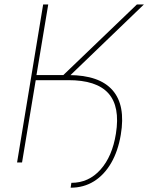

<svg xmlns="http://www.w3.org/2000/svg" viewBox="-20 -748 683 884"><path d="M167.5 -378.9 171.4 -402.3H297.4Q437.5 -401.9 498.3 -332.5Q559.1 -263.2 536.1 -127.4Q523.4 -51.8 491.5 2.9Q459.5 57.6 412.4 86.9Q365.2 116.2 305.2 116.2L308.6 93.8Q388.2 93.8 442.6 33Q497.1 -27.8 513.7 -132.8Q533.7 -257.3 479 -318.4Q424.3 -379.4 293.5 -378.9ZM58.6 0 178.7 -727.5H202.1L147.9 -402.3H271.5L610.4 -727.5H642.6L280.3 -378.9H144.5L81.5 0Z"/></svg>

Font: Inter 20pt Thin
Style: Italic
Weight: 250
Italic angle: -9.3988°
Version: Version 4.001;git-66647c0bb